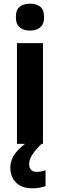

<svg xmlns="http://www.w3.org/2000/svg" viewBox="-20 -846 325 1041"><path d="M143 -826Q177 -826 198 -809.5Q219 -793 219 -753Q219 -714 197.5 -697Q176 -680 143 -680Q109 -680 87.5 -697Q66 -714 66 -753Q66 -793 87 -809.5Q108 -826 143 -826ZM213 -612V-66H72V-612ZM138 44Q138 64 149 75Q160 86 178 86Q193 86 205.5 83Q218 80 227 77V163Q213 168 195.5 171.5Q178 175 155 175Q98 175 67 144Q36 113 36 63Q36 20 65.5 -18Q95 -56 139 -81L205 -66Q172 -33 155 -7Q138 19 138 44Z"/></svg>

Font: Noto Sans Malayalam UI SemiCondensed
Style: Bold
Weight: 700
Width: 4
Designer: Jelle Bosma - Monotype Design Team
Foundry: Monotype Imaging Inc.
Version: Version 2.104; ttfautohint (v1.8.4.7-5d5b)